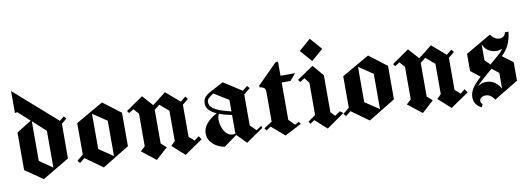

<svg xmlns="http://www.w3.org/2000/svg" viewBox="-54 -928 3534 1286"><g transform="rotate(-10 1713.0 -284.5)"><path d="M165.8 7.5 45.8 -75V-330.8L146.7 -393.3L68.3 -465L51.7 -462.5V-611.7L339.2 -358.3L370 -383.3L384.2 -365.8L349.2 -336.7L348.3 -100.8ZM153.3 -118.3 241.7 -57.5V-307.5L153.3 -388.3Z M423.3 -56.7 408.3 -74.2 450.8 -109.2V-323.3L638.3 -430.8L758.3 -339.2V-111.7L575 0L457.5 -84.2ZM655 -63.3V-303.3L559.2 -367.5V-127.5Z M933.3 12.5 837.5 -63.3 869.2 -91.7V-313.3L837.5 -349.2L805 -329.2L793.3 -345L909.2 -425L973.3 -353.3L1065 -425L1159.2 -344.2L1194.2 -372.5L1209.2 -354.2L1169.2 -321.7V-103.3L1205 -71.7L1236.7 -95.8L1252.5 -71.7L1129.2 12.5L1045 -63.3L1073.3 -91.7V-297.5L1013.3 -349.2L977.5 -320.8V-91.7L1013.3 -60Z M1397.5 4.2Q1371.7 0.8 1345.8 -13.3Q1320 -27.5 1302.9 -50.8Q1285.8 -74.2 1285.8 -105.8Q1285.8 -139.2 1310.4 -170Q1335 -200.8 1381.7 -225.8Q1353.3 -238.3 1333.8 -257.1Q1314.2 -275.8 1314.2 -305Q1314.2 -332.5 1330.8 -349.2Q1347.5 -365.8 1365.8 -375L1457.5 -423.3L1580.8 -344.2L1614.2 -370.8L1629.2 -353.3L1585.8 -317.5V-107.5L1625.8 -67.5L1661.7 -91.7L1665 -75.8L1549.2 4.2L1485.8 -60ZM1337.5 -310Q1337.5 -283.3 1362.1 -265.8Q1386.7 -248.3 1420.4 -237.9Q1454.2 -227.5 1481.7 -220.8V-299.2L1383.3 -360Q1365 -350 1351.3 -337.9Q1337.5 -325.8 1337.5 -310ZM1386.7 -181.7Q1386.7 -157.5 1395.4 -131.2Q1404.2 -105 1421.2 -86.2Q1438.3 -67.5 1464.2 -67.5Q1475.8 -67.5 1481.7 -70V-196.7Q1461.7 -200.8 1439.6 -206.2Q1417.5 -211.7 1396.7 -220Q1392.5 -213.3 1389.6 -203.3Q1386.7 -193.3 1386.7 -181.7Z M1810.8 0.8 1722.5 -75 1690.8 -55 1679.2 -70.8 1735 -106.7V-307.5Q1735 -331.7 1721.2 -339.2Q1707.5 -346.7 1695 -346.7V-359.2L1830.8 -495H1846.7V-399.2H1945.8L1906.7 -353.3H1846.7V-99.2L1885.8 -59.2L1913.3 -74.2L1925 -58.3Z M2073.3 -459.2 2002.5 -540 2082.5 -609.2 2153.3 -528.3ZM2097.5 4.2 2017.5 -67.5 1989.2 -47.5 1977.5 -63.3 2029.2 -100V-319.2L2001.7 -355L1969.2 -335L1957.5 -351.7L2069.2 -427.5L2133.3 -351.7V-100L2160.8 -71.7L2197.5 -95.8L2217.5 -80Z M2232.5 -56.7 2217.5 -74.2 2260 -109.2V-323.3L2447.5 -430.8L2567.5 -339.2V-111.7L2384.2 0L2266.7 -84.2ZM2464.2 -63.3V-303.3L2368.3 -367.5V-127.5Z M2742.5 12.5 2646.7 -63.3 2678.3 -91.7V-313.3L2646.7 -349.2L2614.2 -329.2L2602.5 -345L2718.3 -425L2782.5 -353.3L2874.2 -425L2968.3 -344.2L3003.3 -372.5L3018.3 -354.2L2978.3 -321.7V-103.3L3014.2 -71.7L3045.8 -95.8L3061.7 -71.7L2938.3 12.5L2854.2 -63.3L2882.5 -91.7V-297.5L2822.5 -349.2L2786.7 -320.8V-91.7L2822.5 -60Z M3139.2 43.3Q3117.5 35 3102.1 15Q3086.7 -5 3086.7 -34.2Q3086.7 -60 3101.7 -87.5Q3116.7 -115 3165.8 -160L3102.5 -210V-326.7L3275 -426.7Q3284.2 -413.3 3299.6 -401.7Q3315 -390 3335.8 -390Q3352.5 -390 3364.2 -400Q3375.8 -410 3377.5 -425H3378.3H3401.7Q3396.7 -377.5 3380.4 -340.4Q3364.2 -303.3 3329.2 -270.8L3400.8 -217.5V-91.7L3235.8 8.3Q3227.5 -6.7 3212.1 -18.8Q3196.7 -30.8 3174.2 -30.8Q3160 -30.8 3147.5 -22.5Q3135 -14.2 3135 0.8Q3135 15 3146.7 21.7ZM3210 -264.2 3245 -229.2 3305.8 -281.7Q3315 -289.2 3324.2 -298.8Q3333.3 -308.3 3341.7 -320Q3322.5 -311.7 3300 -311.7Q3273.3 -311.7 3248.3 -326.2Q3223.3 -340.8 3210 -372.5ZM3195.8 -119.2Q3231.7 -119.2 3256.7 -99.6Q3281.7 -80 3293.3 -55V-163.3L3246.7 -200L3216.7 -174.2Q3195 -155 3173.8 -136.7Q3152.5 -118.3 3137.5 -99.2Q3162.5 -119.2 3195.8 -119.2Z"/></g></svg>

Font: Manufacturing Consent
Style: Regular
Weight: 400
Version: Version 3.000; ttfautohint (v1.8.4.7-5d5b)